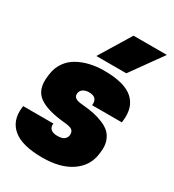

<svg xmlns="http://www.w3.org/2000/svg" viewBox="-192 -887 912 1008"><g transform="rotate(30 264.0 -383.0)"><path d="M317.9 -779.8H520L383.8 -589.8H202.1ZM234.9 -124Q264.6 -124 277.3 -136Q290 -147.9 290 -165Q290 -183.1 278.3 -191.7Q266.6 -200.2 234.9 -203.1Q123 -212.9 73.2 -249.8Q23.4 -286.6 34.2 -369.1L36.1 -383.8Q41.5 -424.3 63.2 -455.8Q85 -487.3 118.2 -506.1Q151.4 -524.9 191.7 -534.4Q231.9 -543.9 277.8 -543.9Q399.9 -543.9 452.4 -497.8Q504.9 -451.7 493.2 -362.8L492.2 -355H312Q318.4 -405.8 265.1 -405.8Q241.7 -405.8 227.3 -394.8Q212.9 -383.8 212.9 -365.2Q212.9 -350.1 225.3 -342Q237.8 -334 267.1 -332Q306.6 -328.6 337.4 -322.3Q368.2 -315.9 397 -303.7Q425.8 -291.5 443.6 -273.9Q461.4 -256.3 470.2 -228.5Q479 -200.7 474.1 -165L472.2 -149.9Q461.9 -74.7 396.2 -30.3Q330.6 14.2 222.2 14.2Q99.1 14.2 44.2 -32Q-10.7 -78.1 0 -162.1L1 -169.9H184.1Q181.2 -147.9 193.8 -136Q206.5 -124 234.9 -124Z"/></g></svg>

Font: Cooper Hewitt
Style: Heavy Italic
Weight: 714
Designer: Village Type and Design LLC
Foundry: Cooper Hewitt Smithsonian Design Museum
Version: 1.000